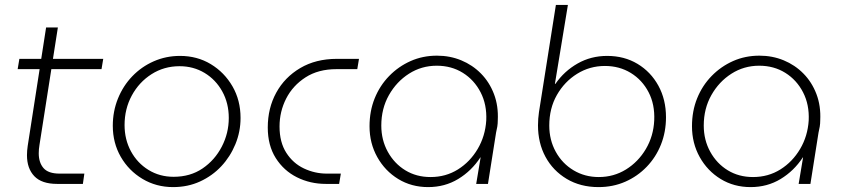

<svg xmlns="http://www.w3.org/2000/svg" viewBox="-20 -750 3446 783"><path d="M213 0Q150 0 120 -31.5Q90 -63 90 -117Q90 -135 93 -155L168 -638H216L141 -159Q138 -141 138 -125Q138 -87 157.5 -64.5Q177 -42 223 -42H324L318 0ZM52 -468 59 -510H401L394 -468Z M686 13Q617 13 561 -20.5Q505 -54 472.5 -110.5Q440 -167 440 -237Q440 -296 461 -348Q482 -400 519.5 -439Q557 -478 607 -500Q657 -522 714 -522Q784 -522 839.5 -488.5Q895 -455 928 -398Q961 -341 961 -269Q961 -213 940 -162Q919 -111 882.5 -72Q846 -33 796 -10Q746 13 686 13ZM688 -29Q756 -29 806 -63Q856 -97 884.5 -152Q913 -207 913 -269Q913 -329 886.5 -377Q860 -425 814.5 -452.5Q769 -480 712 -480Q649 -480 598 -447.5Q547 -415 517.5 -360.5Q488 -306 488 -240Q488 -181 514 -133Q540 -85 585.5 -57Q631 -29 688 -29Z M1309 0Q1245 0 1191 -27Q1137 -54 1104.5 -105.5Q1072 -157 1072 -230Q1072 -309 1106.5 -372Q1141 -435 1204.5 -472.5Q1268 -510 1354 -510H1444L1437 -468H1352Q1278 -468 1226 -434.5Q1174 -401 1147 -348Q1120 -295 1120 -234Q1120 -170 1147.5 -127Q1175 -84 1219.5 -63Q1264 -42 1313 -42H1370L1363 0Z M1726 13Q1658 13 1604 -20Q1550 -53 1518.5 -109.5Q1487 -166 1487 -235Q1487 -297 1508 -349Q1529 -401 1567 -440Q1605 -479 1654.5 -501Q1704 -523 1762 -523Q1815 -523 1861 -504Q1907 -485 1941.5 -450Q1976 -415 1994.5 -366.5Q2013 -318 2010 -259Q2010 -246 2008 -233.5Q2006 -221 2003 -209L1970 0H1922L1940 -108H1939Q1903 -53 1848.5 -20Q1794 13 1726 13ZM1736 -28Q1798 -28 1847.5 -59Q1897 -90 1928 -142.5Q1959 -195 1963 -259Q1966 -323 1940 -373.5Q1914 -424 1867.5 -453Q1821 -482 1761 -482Q1699 -482 1648 -449.5Q1597 -417 1566 -362Q1535 -307 1535 -238Q1535 -179 1561.5 -131Q1588 -83 1633 -55.5Q1678 -28 1736 -28Z M2421 13Q2347 13 2291 -20.5Q2235 -54 2204.5 -110.5Q2174 -167 2174 -239Q2174 -253 2175 -266Q2176 -279 2178 -293L2247 -730H2296L2243 -408H2245Q2281 -460 2335.5 -491Q2390 -522 2456 -522Q2526 -522 2580 -489.5Q2634 -457 2665 -400.5Q2696 -344 2696 -272Q2696 -212 2675.5 -160.5Q2655 -109 2617.5 -70Q2580 -31 2530 -9Q2480 13 2421 13ZM2422 -28Q2483 -28 2533 -59Q2583 -90 2614 -142.5Q2645 -195 2648 -259Q2651 -324 2625 -374Q2599 -424 2552.5 -452.5Q2506 -481 2447 -481Q2385 -481 2333.5 -449Q2282 -417 2251 -362.5Q2220 -308 2220 -238Q2220 -179 2246.5 -131Q2273 -83 2319 -55.5Q2365 -28 2422 -28Z M3041 13Q2973 13 2919 -20Q2865 -53 2833.5 -109.5Q2802 -166 2802 -235Q2802 -297 2823 -349Q2844 -401 2882 -440Q2920 -479 2969.5 -501Q3019 -523 3077 -523Q3130 -523 3176 -504Q3222 -485 3256.5 -450Q3291 -415 3309.5 -366.5Q3328 -318 3325 -259Q3325 -246 3323 -233.5Q3321 -221 3318 -209L3285 0H3237L3255 -108H3254Q3218 -53 3163.5 -20Q3109 13 3041 13ZM3051 -28Q3113 -28 3162.5 -59Q3212 -90 3243 -142.5Q3274 -195 3278 -259Q3281 -323 3255 -373.5Q3229 -424 3182.5 -453Q3136 -482 3076 -482Q3014 -482 2963 -449.5Q2912 -417 2881 -362Q2850 -307 2850 -238Q2850 -179 2876.5 -131Q2903 -83 2948 -55.5Q2993 -28 3051 -28Z"/></svg>

Font: MuseoModerno ExtraLight
Style: Italic
Weight: 250
Italic angle: -9°
Designer: Pablo Cosgaya, Héctor Gatti, Marcela Romero, and the Authors of The MuseoModerno Project.
Foundry: Omnibus-Type Team
Version: Version 1.003